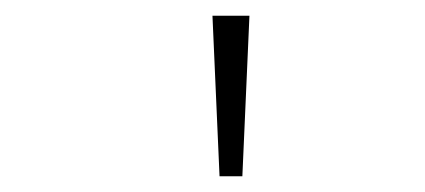

<svg xmlns="http://www.w3.org/2000/svg" viewBox="-20 -720 540 244"><path d="M259 -496 250 -700H297L288 -496Z"/></svg>

Font: Trispace Thin Thin
Style: Regular
Weight: 250
Version: Version 1.210